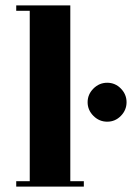

<svg xmlns="http://www.w3.org/2000/svg" viewBox="-20 -690 488 710"><path d="M304 -312Q304 -341 325.5 -362.5Q347 -384 376.5 -384Q406 -384 427 -362.5Q448 -341 448 -312Q448 -283 427 -261.5Q406 -240 376.5 -240Q347 -240 325.5 -261.5Q304 -283 304 -312ZM240 -670V-20H290V0H40V-20H90V-650H40V-670Z"/></svg>

Font: Rozha One
Style: Regular
Weight: 400
Designer: Tim Donaldson, Indian Type Foundry
Foundry: Indian Type Foundry
Version: Version 1.301;PS 1.0;hotconv 1.0.78;makeotf.lib2.5.61930; tt